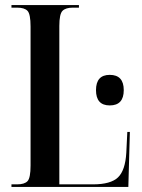

<svg xmlns="http://www.w3.org/2000/svg" viewBox="-20 -734 558 754"><path d="M25 0H484L490 -216H480L476 -134Q472 -65 443.5 -37.5Q415 -10 345 -10H213V-632Q213 -679 225.5 -691.5Q238 -704 266 -704H290V-714H25V-704H47Q76 -704 88 -691.5Q100 -679 100 -630V-84Q100 -35 88 -22.5Q76 -10 47 -10H25ZM411 -320Q466 -320 466 -380Q466 -440 411 -440Q357 -440 357 -380Q357 -320 411 -320Z"/></svg>

Font: Noto Serif Display Condensed Semi
Style: Regular
Weight: 600
Width: 3
Designer: Monotype Design Team
Foundry: Monotype Imaging Inc.
Version: Version 1.900